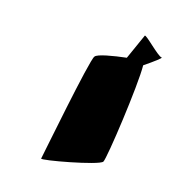

<svg xmlns="http://www.w3.org/2000/svg" viewBox="-68 -761 456 498"><g transform="rotate(15 160.0 -512.5)"><path d="M85 -324C83 -318 235 -346 243 -358C250 -369 279 -574 278 -626C303 -643 323 -658 319 -658C309 -658 263 -708 262 -701L232 -634C197 -630 155 -623 150 -615C140 -605 87 -332 85 -324Z"/></g></svg>

Font: Ampere
Style: SCIta
Weight: 400
Version: Version 1